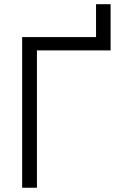

<svg xmlns="http://www.w3.org/2000/svg" viewBox="-20 -881 581 901"><path d="M84 -707H430.7V-861.3H499V-644.5H153.3V0H84Z"/></svg>

Font: Pretendard JP Light
Style: Regular
Weight: 300
Designer: Base glyphs from Inter by Rasmus Andersson; Hangeul glyphs from Noto Sans CJK(Source Han Sans) by Jang Soo-young and Kan
Foundry: Kil Hyung-jin
Version: Version 1.309